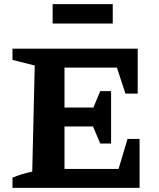

<svg xmlns="http://www.w3.org/2000/svg" viewBox="-20 -903 762 923"><path d="M593 -235H651V0H40V-49Q64 -59 87.5 -66Q111 -73 135 -78L147 -588L40 -615V-669H642V-453H583L542 -578H226L290 -642V-386H429L462 -465H514V-213H462L427 -295H290V-28L226 -91H550ZM233 -790V-883H522V-790Z"/></svg>

Font: Piazzolla Thin ExtraBold
Style: Regular
Weight: 800
Version: Version 2.005